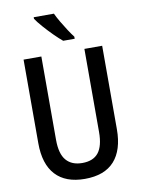

<svg xmlns="http://www.w3.org/2000/svg" viewBox="-101 -1008 797 1085"><g transform="rotate(-10 297.5 -465.0)"><path d="M523 -235Q523 -116 466.5 -53Q410 10 297 10Q187 10 129.5 -52Q72 -114 72 -234V-714H174V-236Q174 -155 206 -118Q238 -81 298 -81Q361 -81 391 -119Q421 -157 421 -237V-714H523ZM286 -940Q296 -918 312.5 -890Q329 -862 346 -836Q363 -810 377 -792V-780H311Q290 -797 262 -825Q234 -853 208.5 -882Q183 -911 170 -931V-940Z"/></g></svg>

Font: Noto Sans Arabic UI Cn Md
Style: Regular
Weight: 500
Width: 3
Designer: Monotype Design Team, Nadine Chahine and Nizar Qandah
Foundry: Monotype Imaging Inc.
Version: Version 2.010; ttfautohint (v1.8.4.7-5d5b)